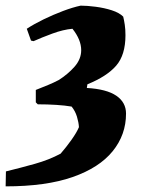

<svg xmlns="http://www.w3.org/2000/svg" viewBox="-38 -542 508 681"><path d="M-18 119 -17 66Q36 53 86 39Q136 25 177 3Q197 -20 215.5 -46Q234 -72 242 -91Q241 -108 235 -128Q229 -148 216 -164Q193 -168 161.5 -170Q130 -172 96 -172L89 -179V-223Q112 -232 132.5 -240.5Q153 -249 170 -258Q202 -278 226 -305Q250 -332 250 -364Q250 -401 219 -440Q186 -437 148 -423Q110 -409 81 -396L72 -398L57 -440Q83 -457 117 -473.5Q151 -490 185.5 -503Q220 -516 248 -522Q271 -522 301.5 -518Q332 -514 358.5 -505.5Q385 -497 399 -483Q402 -471 404.5 -454.5Q407 -438 407 -417Q407 -347 374 -309Q341 -271 272 -243L270 -230Q340 -226 374.5 -202.5Q409 -179 409 -139Q409 -64 361.5 -5.5Q314 53 219.5 86Q125 119 -18 119Z"/></svg>

Font: Labrada ExtraBold
Style: Italic
Weight: 800
Italic angle: -7°
Designer: Mercedes Jáuregui
Foundry: Omnibus-Type Team
Version: Version 1.000; ttfautohint (v1.8.4.7-5d5b)